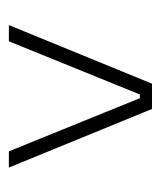

<svg xmlns="http://www.w3.org/2000/svg" viewBox="16 -696 371 444"><g transform="rotate(90 202.0 -473.5)"><path d="M173 -639H231.5L367 -308H329.5L206.5 -611H198L75 -308H37.5Z"/></g></svg>

Font: Anek Latin ExtraLight
Style: Regular
Weight: 250
Designer: Yesha Goshar
Foundry: Ek Type
Version: Version 1.003